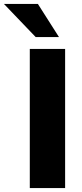

<svg xmlns="http://www.w3.org/2000/svg" viewBox="-85 -953 416 973"><path d="M66 0V-705H245V0ZM96 -765 -65 -933H107L214 -765Z"/></svg>

Font: Nunito Sans 10pt SemiCondensed Black
Style: Regular
Weight: 900
Width: 4
Designer: Vernon Adams
Foundry: Vernon Adams
Version: Version 3.101;gftools[0.9.27]